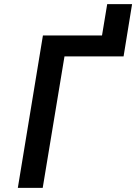

<svg xmlns="http://www.w3.org/2000/svg" viewBox="-20 -906 657 926"><path d="M66 0 187 -735H472L497 -886H617L576 -634H291L186 0Z"/></svg>

Font: Iosevka Aile
Style: Bold Italic
Weight: 700
Italic angle: -9°
Designer: Belleve Invis
Foundry: Belleve Invis
Version: Version 28.0.1; ttfautohint (v1.8.4)